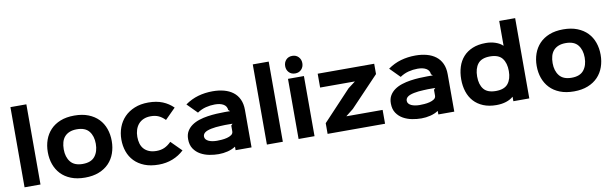

<svg xmlns="http://www.w3.org/2000/svg" viewBox="-51 -1413 6326 1981"><g transform="rotate(-10 3112.0 -422.5)"><path d="M250 0H83V-840H250Z M1052 -315Q1052 -247 1031 -187.5Q1010 -128 968 -84Q926 -40 863 -15Q800 10 717 10Q633 10 570 -15Q507 -40 465.5 -84Q424 -128 403 -187Q382 -246 382 -315Q382 -384 403 -443Q424 -502 465.5 -546Q507 -590 569.5 -615Q632 -640 716 -640Q800 -640 863 -615Q926 -590 968 -546.5Q1010 -503 1031 -443.5Q1052 -384 1052 -315ZM885 -315Q885 -396 845 -446Q805 -496 717 -496Q673 -496 641 -483Q609 -470 588.5 -446.5Q568 -423 558.5 -389.5Q549 -356 549 -315Q549 -234 589.5 -183.5Q630 -133 717 -133Q805 -133 845 -183.5Q885 -234 885 -315Z M1754 -92Q1702 -43 1634.5 -16.5Q1567 10 1489 10Q1403 10 1340 -15Q1277 -40 1235 -83.5Q1193 -127 1172.5 -185.5Q1152 -244 1152 -311Q1152 -379 1174.5 -439Q1197 -499 1240 -543.5Q1283 -588 1346.5 -614Q1410 -640 1491 -640Q1577 -640 1640.5 -614Q1704 -588 1751 -541L1641 -431Q1609 -464 1574 -480Q1539 -496 1492 -496Q1449 -496 1416.5 -482Q1384 -468 1362.5 -443Q1341 -418 1330 -384Q1319 -350 1319 -310Q1319 -272 1328.5 -239.5Q1338 -207 1359 -183.5Q1380 -160 1412.5 -146.5Q1445 -133 1490 -133Q1537 -133 1573.5 -149.5Q1610 -166 1645 -201Z M2461 -391V1H2294V-35H2292Q2257 -12 2210.5 -0.5Q2164 11 2116 11Q2069 11 2019 1.5Q1969 -8 1927 -31.5Q1885 -55 1858 -95Q1831 -135 1831 -196Q1831 -244 1851 -278Q1871 -312 1904.5 -335.5Q1938 -359 1981.5 -373Q2025 -387 2072 -394Q2119 -401 2165.5 -403.5Q2212 -406 2252 -406Q2254 -406 2262 -406Q2270 -406 2279.5 -406Q2289 -406 2297.5 -405.5Q2306 -405 2308 -405L2291 -421Q2288 -461 2254.5 -481Q2221 -501 2164 -501Q2116 -501 2069 -489Q2022 -477 1979 -448L1876 -552Q1941 -598 2013 -618.5Q2085 -639 2166 -639Q2230 -639 2284 -624.5Q2338 -610 2377.5 -580Q2417 -550 2439 -503Q2461 -456 2461 -391ZM2310 -273Q2308 -273 2302 -273.5Q2296 -274 2290 -274Q2284 -274 2278.5 -274Q2273 -274 2272 -274Q2252 -274 2231.5 -274Q2211 -274 2185 -272Q2160 -271 2134.5 -268.5Q2109 -266 2086 -261Q2038 -251 2017.5 -234.5Q1997 -218 1997 -194Q1997 -177 2007.5 -164.5Q2018 -152 2035 -144Q2052 -136 2075 -132Q2098 -128 2122 -128Q2141 -128 2170.5 -130Q2200 -132 2227.5 -139Q2255 -146 2274.5 -159.5Q2294 -173 2294 -197V-257Z M2789 0H2622V-840H2789Z M3128 -764Q3128 -725 3103 -698.5Q3078 -672 3038 -672Q2997 -672 2972.5 -698.5Q2948 -725 2948 -764Q2948 -803 2972.5 -829.5Q2997 -856 3038 -856Q3078 -856 3103 -829.5Q3128 -803 3128 -764ZM3121 0H2954V-630H3121Z M3860 0H3258V-112L3553 -426L3627 -482V-484H3265V-629H3857V-521L3559 -208L3482 -147V-145H3860Z M4585 -391V1H4418V-35H4416Q4381 -12 4334.5 -0.5Q4288 11 4240 11Q4193 11 4143 1.5Q4093 -8 4051 -31.5Q4009 -55 3982 -95Q3955 -135 3955 -196Q3955 -244 3975 -278Q3995 -312 4028.5 -335.5Q4062 -359 4105.5 -373Q4149 -387 4196 -394Q4243 -401 4289.5 -403.5Q4336 -406 4376 -406Q4378 -406 4386 -406Q4394 -406 4403.5 -406Q4413 -406 4421.5 -405.5Q4430 -405 4432 -405L4415 -421Q4412 -461 4378.5 -481Q4345 -501 4288 -501Q4240 -501 4193 -489Q4146 -477 4103 -448L4000 -552Q4065 -598 4137 -618.5Q4209 -639 4290 -639Q4354 -639 4408 -624.5Q4462 -610 4501.5 -580Q4541 -550 4563 -503Q4585 -456 4585 -391ZM4434 -273Q4432 -273 4426 -273.5Q4420 -274 4414 -274Q4408 -274 4402.5 -274Q4397 -274 4396 -274Q4376 -274 4355.5 -274Q4335 -274 4309 -272Q4284 -271 4258.5 -268.5Q4233 -266 4210 -261Q4162 -251 4141.5 -234.5Q4121 -218 4121 -194Q4121 -177 4131.5 -164.5Q4142 -152 4159 -144Q4176 -136 4199 -132Q4222 -128 4246 -128Q4265 -128 4294.5 -130Q4324 -132 4351.5 -139Q4379 -146 4398.5 -159.5Q4418 -173 4418 -197V-257Z M5371 1H5204V-45H5202Q5173 -19 5127.5 -4.5Q5082 10 5026 10Q4948 10 4889 -14.5Q4830 -39 4791 -82Q4752 -125 4732.5 -184.5Q4713 -244 4713 -314Q4713 -384 4732 -444Q4751 -504 4790 -547.5Q4829 -591 4888 -615.5Q4947 -640 5027 -640Q5081 -640 5128 -624Q5175 -608 5202 -581H5204V-840H5371ZM5212 -314Q5212 -398 5174 -447Q5136 -496 5046 -496Q4957 -496 4918.5 -447Q4880 -398 4880 -314Q4880 -230 4918.5 -182Q4957 -134 5046 -134Q5135 -134 5173.5 -182.5Q5212 -231 5212 -314Z M6174 -315Q6174 -247 6153 -187.5Q6132 -128 6090 -84Q6048 -40 5985 -15Q5922 10 5839 10Q5755 10 5692 -15Q5629 -40 5587.5 -84Q5546 -128 5525 -187Q5504 -246 5504 -315Q5504 -384 5525 -443Q5546 -502 5587.5 -546Q5629 -590 5691.5 -615Q5754 -640 5838 -640Q5922 -640 5985 -615Q6048 -590 6090 -546.5Q6132 -503 6153 -443.5Q6174 -384 6174 -315ZM6007 -315Q6007 -396 5967 -446Q5927 -496 5839 -496Q5795 -496 5763 -483Q5731 -470 5710.5 -446.5Q5690 -423 5680.5 -389.5Q5671 -356 5671 -315Q5671 -234 5711.5 -183.5Q5752 -133 5839 -133Q5927 -133 5967 -183.5Q6007 -234 6007 -315Z"/></g></svg>

Font: TypoPRO Sinkin Sans
Style: 700 Bold
Weight: 700
Designer: Keith Bates
Foundry: K-Type
Version: Sinkin Sans (version 1.0)  by Keith Bates   •   © 2014   www